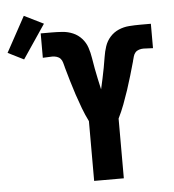

<svg xmlns="http://www.w3.org/2000/svg" viewBox="-198 -888 854 941"><g transform="rotate(-5 229.5 -418.0)"><path d="M227 0V-294Q211 -326 198 -360.5Q185 -395 173.5 -429.5Q162 -464 152 -498.5Q142 -533 132 -568V-569Q129 -580 126 -591Q123 -602 116 -610Q109 -618 98 -621.5Q87 -625 76 -625Q64 -625 52.5 -624Q41 -623 29 -623V-743H82Q109 -743 136 -741Q163 -739 187.5 -728.5Q212 -718 230 -698Q248 -678 256.5 -652.5Q265 -627 269 -600.5Q273 -574 278 -548Q283 -522 288.5 -496Q294 -470 300 -444Q306 -470 311.5 -496Q317 -522 322 -548Q327 -574 331 -600.5Q335 -627 343.5 -652.5Q352 -678 370 -698Q388 -718 412.5 -728.5Q437 -739 464 -741Q491 -743 518 -743H571V-623Q559 -623 547.5 -624Q536 -625 524 -625Q513 -625 502 -621.5Q491 -618 484 -610Q477 -602 474 -591Q471 -580 468 -569V-568Q458 -533 448 -498.5Q438 -464 426.5 -429.5Q415 -395 402 -360.5Q389 -326 373 -294V0ZM-63 -623 -141 -662 -46 -836 49 -789Z"/></g></svg>

Font: Iosevka Aile Heavy
Style: Regular
Weight: 900
Designer: Belleve Invis
Foundry: Belleve Invis
Version: Version 31.1.0; ttfautohint (v1.8.4)